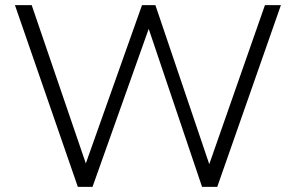

<svg xmlns="http://www.w3.org/2000/svg" viewBox="-20 -725 1148 745"><path d="M282 0H339L557 -613L764 0H823L1070 -705H1008L792 -88L583 -705H531L313 -91L103 -705H38Z"/></svg>

Font: Poppy and Pepper Light
Style: Regular
Weight: 300
Designer: Thy Ha
Foundry: Thy Ha
Version: Version 0.001;Glyphs 3.2 (3227)